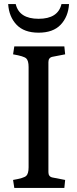

<svg xmlns="http://www.w3.org/2000/svg" viewBox="-20 -920 377 940"><path d="M50 0 44 -39Q97 -48 108.5 -59Q120 -70 120 -101V-592Q120 -623 108.5 -634Q97 -645 44 -654L50 -693H295L299 -654L237 -642Q217 -638 217 -616V-77Q217 -55 237 -51L299 -39L295 0ZM281 -900H318Q314 -838 277 -799Q240 -760 169 -760Q98 -760 61 -799Q24 -838 20 -900H57Q74 -828 169 -828Q264 -828 281 -900Z"/></svg>

Font: Poly
Style: Regular
Weight: 400
Designer: Jos Nicols Silva Schwarzenberg
Foundry: Jose Nicolas Silva Schwarzenberg
Version: Version 1.001